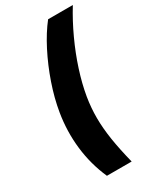

<svg xmlns="http://www.w3.org/2000/svg" viewBox="-225 -845 883 1057"><g transform="rotate(-30 216.0 -317.0)"><path d="M72.8 -294.9Q86.4 -377.4 116.7 -465.3Q147 -553.2 188 -633.1Q229 -712.9 274.4 -770.5H431.6Q386.2 -696.8 348.6 -615.2Q311 -533.7 284.7 -452.1Q258.3 -370.6 245.6 -294.9Q234.9 -229.5 235.1 -164.8Q235.4 -100.1 246.8 -26.6Q258.3 46.9 281.2 137.7H124Q79.6 37.6 66.9 -72.5Q54.2 -182.6 72.8 -294.9Z"/></g></svg>

Font: Inter 18pt ExtraBold
Style: Italic
Weight: 800
Italic angle: -9.3988°
Designer: Rasmus Andersson
Foundry: rsms
Version: Version 4.001;git-66647c0bb